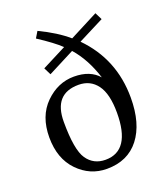

<svg xmlns="http://www.w3.org/2000/svg" viewBox="-140 -845 825 956"><g transform="rotate(-20 272.5 -367.0)"><path d="M494.1 -277.8Q494.1 -140.6 433.6 -62.7Q373 15.1 262.2 15.1Q173.3 15.1 109.1 -51Q44.9 -117.2 44.9 -230Q44.9 -342.3 111.3 -407.7Q177.7 -473.1 263.2 -473.1Q348.6 -473.1 393.1 -421.9Q359.4 -527.8 298.8 -596.2L158.2 -523.9L139.2 -562L268.1 -627.9Q231 -663.6 150.9 -715.8L170.9 -749Q262.2 -705.6 320.8 -654.8L472.2 -732.9L491.2 -694.8L354 -625Q494.1 -482.9 494.1 -277.8ZM271 -426.8Q139.2 -426.8 139.2 -278.3Q139.2 -129.9 173.6 -79.8Q208 -29.8 271 -29.8Q403.8 -29.8 403.8 -231Q403.8 -331.1 368.4 -378.9Q333 -426.8 271 -426.8Z"/></g></svg>

Font: SourceSerifPro-Regular
Style: Regular
Weight: 400
Designer: Frank Grießhammer
Foundry: Adobe Systems Incorporated
Version: Version 1.014;PS Version 1.0;hotconv 1.0.73;makeotf.lib2.5.5